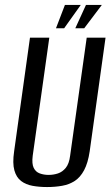

<svg xmlns="http://www.w3.org/2000/svg" viewBox="-20 -743 452 775"><path d="M170 12Q138 12 111 7Q84 2 65 -12.5Q46 -27 38 -55.5Q30 -84 37 -132L101 -591H179L112 -114Q108 -82 116 -65.5Q124 -49 140.5 -43Q157 -37 176 -37Q196 -37 214 -43Q232 -49 245.5 -65.5Q259 -82 263 -114L330 -591H406L342 -132Q335 -85 319.5 -56Q304 -27 281.5 -12.5Q259 2 230.5 7Q202 12 170 12ZM206 -629 242 -723H306L239 -629ZM284 -629 327 -723H391L320 -629Z"/></svg>

Font: Alumni Sans Medium
Style: Italic
Weight: 500
Italic angle: -8°
Designer: Robert E. Leuschke
Foundry: Robert E. Leuschke
Version: Version 1.016